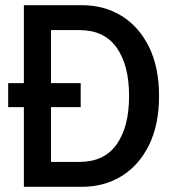

<svg xmlns="http://www.w3.org/2000/svg" viewBox="-20 -720 664 740"><path d="M72 0V-307H11.5V-399.5H72V-700H295.5Q382 -700 449 -658.5Q516 -617 554.5 -538.8Q593 -460.5 593 -350Q593 -239.5 554.5 -161.2Q516 -83 449 -41.5Q382 0 295.5 0ZM176.5 -96H286.5Q381.5 -96 429.5 -163.5Q477.5 -231 477.5 -350Q477.5 -469 429.5 -536.5Q381.5 -604 286.5 -604H176.5V-399.5H291V-307H176.5Z"/></svg>

Font: Cabin Condensed Medium
Style: Regular
Weight: 500
Width: 3
Designer: Pablo Impallari
Foundry: Pablo Impallari. http://www.impallari.com Igino Marini. http://www.ikern.com
Version: Version 3.001; ttfautohint (v1.8.3)